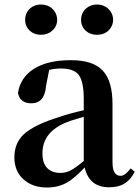

<svg xmlns="http://www.w3.org/2000/svg" viewBox="-20 -819 622 855"><path d="M189 16C224 16 254 8 280 -7C301 -19 326 -41 357 -73C371 -14 407 15 466 15C493 15 515 10 533 -1C552 -12 567 -29 580 -54L562 -69C545 -47 530 -36 517 -36C493 -36 481 -56 481 -96V-354C481 -494 426 -551 295 -551C226 -551 171 -538 130 -512C90 -486 67 -450 60 -405C66 -374 86 -359 120 -359C159 -359 181 -385 185 -436L199 -508C217 -512 234 -514 251 -514C289 -514 315 -505 330 -486C345 -467 353 -431 353 -379V-328C312 -319 275 -309 244 -298C169 -275 116 -249 86 -221C58 -195 44 -161 44 -118C44 -77 58 -44 85 -20C112 4 146 16 189 16ZM249 -49C224 -49 205 -56 191 -70C176 -85 169 -107 169 -136C169 -200 205 -246 278 -275C287 -279 308 -286 340 -295C345 -297 350 -298 353 -299V-102C329 -82 310 -68 296 -61C281 -53 265 -49 249 -49ZM162 -664C182 -664 199 -670 212 -682C242 -707 242 -753 213 -780C199 -793 182 -799 162 -799C123 -799 92 -771 92 -731C92 -711 99 -695 113 -682C126 -670 143 -664 162 -664ZM362 -682C375 -670 392 -664 412 -664C432 -664 449 -670 462 -682C491 -709 491 -753 462 -780C448 -793 431 -799 412 -799C373 -799 341 -771 341 -731C341 -711 348 -695 362 -682Z"/></svg>

Font: AllPunType Bold
Style: Regular
Weight: 700
Version: 1.0